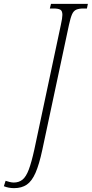

<svg xmlns="http://www.w3.org/2000/svg" viewBox="-138 -734 475 994"><path d="M-65 240Q-94 240 -118 230L-109 202Q-101 205 -88.5 208Q-76 211 -67 211Q-40 211 -21.5 196Q-3 181 11 144Q25 107 40 39L177 -605Q185 -641 185 -657Q185 -678 174 -684Q163 -690 139 -690H120L126 -714H317L312 -690H294Q271 -690 257 -684Q243 -678 235 -660Q227 -642 219 -605L81 42Q65 117 46 160.5Q27 204 0.5 222Q-26 240 -65 240Z"/></svg>

Font: Noto Serif ExtraCondensed ExtraLight
Style: Italic
Weight: 200
Width: 2
Italic angle: -12°
Designer: Monotype Design Team
Foundry: Monotype Imaging Inc.
Version: Version 2.014; ttfautohint (v1.8.4.7-5d5b)